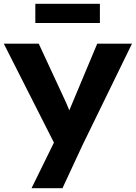

<svg xmlns="http://www.w3.org/2000/svg" viewBox="-25 -761 715 1011"><path d="M259 -10 -5 -531H179L307 -255Q325 -218 340 -180Q348 -201 368 -247L487 -531H670L410 2L304 230H141ZM161 -741H501V-640H161Z"/></svg>

Font: Lexend Exa HM Xlight
Style: Bold
Weight: 700
Designer: Bonnie Shaver-Troup, Thomas Jockin, Octavio Pardo
Foundry: Lexend
Version: Version 1.091